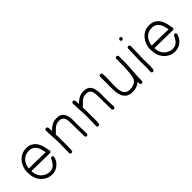

<svg xmlns="http://www.w3.org/2000/svg" viewBox="174 -1699 2720 2720"><g transform="rotate(-45 1534.5 -339.0)"><path d="M526 -254Q526 -243 518.5 -235.5Q511 -228 500 -228Q409 -228 318.5 -231Q228 -234 135 -234L138 -202Q141 -169 156 -140Q171 -111 194.5 -89.5Q218 -68 248.5 -55Q279 -42 312 -42Q344 -42 366.5 -52Q389 -62 404 -77Q419 -92 429 -109Q439 -126 446.5 -141Q454 -156 461.5 -166Q469 -176 478 -176Q489 -176 497 -169Q505 -162 505 -151Q505 -150 503 -142Q496 -109 478 -81.5Q460 -54 434 -33.5Q408 -13 376.5 -1.5Q345 10 312 10Q268 10 229.5 -6Q191 -22 161 -50Q131 -78 111.5 -115.5Q92 -153 86 -196Q84 -210 83.5 -223Q83 -236 82 -250Q80 -258 80 -260Q80 -309 96.5 -355.5Q113 -402 143 -438Q173 -474 215.5 -495.5Q258 -517 311 -517Q366 -517 403.5 -496Q441 -475 465 -440.5Q489 -406 501.5 -361.5Q514 -317 520 -271Q526 -263 526 -254ZM466 -280Q461 -314 451.5 -347.5Q442 -381 425 -406.5Q408 -432 380.5 -448Q353 -464 311 -464Q271 -464 240 -450Q209 -436 187 -412Q165 -388 151.5 -355.5Q138 -323 134 -286Q219 -286 300.5 -284Q382 -282 466 -280Z M1067 -55Q1067 -44 1059.5 -36.5Q1052 -29 1041 -29Q1030 -29 1022.5 -36.5Q1015 -44 1015 -55Q1015 -121 1013.5 -185Q1012 -249 1012 -315Q1012 -341 1009.5 -367.5Q1007 -394 997.5 -415Q988 -436 969 -449Q950 -462 917 -462Q884 -462 861 -452.5Q838 -443 820 -428Q802 -413 785 -394Q768 -375 746 -356Q747 -326 747.5 -296Q748 -266 748 -236Q748 -187 748.5 -136.5Q749 -86 745 -37Q743 -13 719 -13Q707 -13 700 -20.5Q693 -28 693 -39Q693 -84 695 -127Q697 -170 697 -215Q697 -285 691.5 -354.5Q686 -424 686 -494Q686 -506 693.5 -513.5Q701 -521 714 -521Q727 -521 733 -510Q739 -499 741 -484Q743 -469 742.5 -454Q742 -439 742 -430Q777 -467 820 -490.5Q863 -514 915 -514Q980 -514 1011 -484.5Q1042 -455 1053.5 -410Q1065 -365 1063.5 -313Q1062 -261 1062 -216Q1062 -174 1064.5 -135.5Q1067 -97 1067 -55Z M1608 -55Q1608 -44 1600.5 -36.5Q1593 -29 1582 -29Q1571 -29 1563.5 -36.5Q1556 -44 1556 -55Q1556 -121 1554.5 -185Q1553 -249 1553 -315Q1553 -341 1550.5 -367.5Q1548 -394 1538.5 -415Q1529 -436 1510 -449Q1491 -462 1458 -462Q1425 -462 1402 -452.5Q1379 -443 1361 -428Q1343 -413 1326 -394Q1309 -375 1287 -356Q1288 -326 1288.5 -296Q1289 -266 1289 -236Q1289 -187 1289.5 -136.5Q1290 -86 1286 -37Q1284 -13 1260 -13Q1248 -13 1241 -20.5Q1234 -28 1234 -39Q1234 -84 1236 -127Q1238 -170 1238 -215Q1238 -285 1232.5 -354.5Q1227 -424 1227 -494Q1227 -506 1234.5 -513.5Q1242 -521 1255 -521Q1268 -521 1274 -510Q1280 -499 1282 -484Q1284 -469 1283.5 -454Q1283 -439 1283 -430Q1318 -467 1361 -490.5Q1404 -514 1456 -514Q1521 -514 1552 -484.5Q1583 -455 1594.5 -410Q1606 -365 1604.5 -313Q1603 -261 1603 -216Q1603 -174 1605.5 -135.5Q1608 -97 1608 -55Z M2162 -507Q2162 -453 2162.5 -401.5Q2163 -350 2159 -296Q2154 -230 2149.5 -164Q2145 -98 2145 -32Q2145 -21 2137.5 -13.5Q2130 -6 2119 -6Q2107 -6 2101.5 -12Q2096 -18 2094 -27Q2092 -36 2092.5 -46.5Q2093 -57 2094 -65Q2064 -38 2026 -24.5Q1988 -11 1946 -11Q1883 -11 1847.5 -35.5Q1812 -60 1794 -99.5Q1776 -139 1772 -188Q1768 -237 1768 -287Q1768 -338 1769 -388Q1770 -438 1769 -489Q1769 -501 1776.5 -508.5Q1784 -516 1796 -516Q1818 -516 1821 -493Q1828 -442 1824 -387Q1820 -332 1820 -280Q1820 -245 1821.5 -206.5Q1823 -168 1834 -136Q1845 -104 1870 -83.5Q1895 -63 1942 -63Q1978 -63 2015 -77Q2052 -91 2074 -121Q2084 -135 2090.5 -164.5Q2097 -194 2101 -231Q2105 -268 2107 -309.5Q2109 -351 2109.5 -389Q2110 -427 2110 -458V-507Q2110 -518 2117.5 -525.5Q2125 -533 2136 -533Q2147 -533 2154.5 -525.5Q2162 -518 2162 -507Z M2383 -662Q2383 -651 2374 -643Q2365 -635 2354 -635Q2344 -635 2337 -642Q2330 -649 2330 -659Q2330 -670 2338 -679Q2346 -688 2357 -688Q2366 -688 2374.5 -679.5Q2383 -671 2383 -662ZM2383 -491Q2383 -431 2380.5 -370.5Q2378 -310 2376 -250Q2375 -218 2376.5 -186Q2378 -154 2378 -122Q2378 -112 2378.5 -93.5Q2379 -75 2377 -56.5Q2375 -38 2368.5 -24Q2362 -10 2349 -10Q2339 -10 2330.5 -16Q2322 -22 2322 -33Q2322 -56 2324 -78.5Q2326 -101 2326 -124Q2326 -155 2325 -185.5Q2324 -216 2324 -247Q2324 -276 2325.5 -305Q2327 -334 2328 -363Q2331 -427 2331 -491Q2331 -502 2338.5 -509.5Q2346 -517 2357 -517Q2368 -517 2375.5 -509.5Q2383 -502 2383 -491Z M2989 -254Q2989 -243 2981.5 -235.5Q2974 -228 2963 -228Q2872 -228 2781.5 -231Q2691 -234 2598 -234L2601 -202Q2604 -169 2619 -140Q2634 -111 2657.5 -89.5Q2681 -68 2711.5 -55Q2742 -42 2775 -42Q2807 -42 2829.5 -52Q2852 -62 2867 -77Q2882 -92 2892 -109Q2902 -126 2909.5 -141Q2917 -156 2924.5 -166Q2932 -176 2941 -176Q2952 -176 2960 -169Q2968 -162 2968 -151Q2968 -150 2966 -142Q2959 -109 2941 -81.5Q2923 -54 2897 -33.5Q2871 -13 2839.5 -1.5Q2808 10 2775 10Q2731 10 2692.5 -6Q2654 -22 2624 -50Q2594 -78 2574.5 -115.5Q2555 -153 2549 -196Q2547 -210 2546.5 -223Q2546 -236 2545 -250Q2543 -258 2543 -260Q2543 -309 2559.5 -355.5Q2576 -402 2606 -438Q2636 -474 2678.5 -495.5Q2721 -517 2774 -517Q2829 -517 2866.5 -496Q2904 -475 2928 -440.5Q2952 -406 2964.5 -361.5Q2977 -317 2983 -271Q2989 -263 2989 -254ZM2929 -280Q2924 -314 2914.5 -347.5Q2905 -381 2888 -406.5Q2871 -432 2843.5 -448Q2816 -464 2774 -464Q2734 -464 2703 -450Q2672 -436 2650 -412Q2628 -388 2614.5 -355.5Q2601 -323 2597 -286Q2682 -286 2763.5 -284Q2845 -282 2929 -280Z"/></g></svg>

Font: Wynona
Style: Regular
Weight: 400
Italic angle: -12°
Designer: Kanati
Foundry: Kanati and Michael Everson
Version: Version 2.000